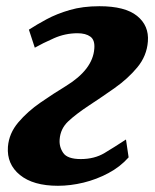

<svg xmlns="http://www.w3.org/2000/svg" viewBox="-20 -588 500 618"><path d="M394 -81.5Q367 -51 329 -30.8Q291 -10.5 248.8 -0.2Q206.5 10 166.5 10Q87 10 44.2 -24.8Q1.5 -59.5 5.5 -115.5Q9 -159 39 -194.2Q69 -229.5 110.8 -258.2Q152.5 -287 192 -311Q278.5 -364 283.5 -431Q286 -459 271 -470Q256 -481 229.5 -481Q190 -481 153.8 -465Q117.5 -449 92 -434.5L73 -492.5Q97.5 -508.5 130 -526Q162.5 -543.5 204.5 -555.8Q246.5 -568 300 -568Q382.5 -568 421.2 -536.8Q460 -505.5 456 -454.5Q452.5 -408 422 -371.2Q391.5 -334.5 349.2 -304.8Q307 -275 268 -249.5Q224 -220.5 199.2 -197Q174.5 -173.5 172 -139.5Q170 -115.5 183.5 -95.8Q197 -76 240 -76Q284 -76 316.5 -95.5Q349 -115 385.5 -139Z"/></svg>

Font: Merriweather Black
Style: Italic
Weight: 900
Italic angle: -7.8°
Designer: Eben Sorkin
Foundry: Eben Sorkin
Version: Version 2.200;gftools[0.9.31]